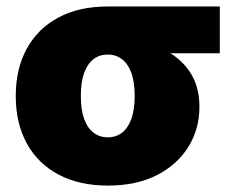

<svg xmlns="http://www.w3.org/2000/svg" viewBox="-20 -559 711 589"><path d="M311 10.3Q223.1 10.3 159.7 -23.4Q96.2 -57.1 62.3 -118.9Q28.3 -180.7 28.3 -264.6Q28.3 -347.7 62 -409.4Q95.7 -471.2 158.9 -505.1Q222.2 -539.1 310.1 -539.1H654.3V-395.5H416L310.1 -391.6Q284.7 -391.6 266.4 -377.2Q248 -362.8 238 -335Q228 -307.1 228 -264.6Q228 -222.7 238 -194.6Q248 -166.5 266.8 -152.1Q285.6 -137.7 311 -137.7Q335.9 -137.7 354.5 -152.1Q373 -166.5 383.1 -194.6Q393.1 -222.7 393.1 -264.6Q393.1 -307.1 383.1 -335Q373 -362.8 354.5 -377.2Q335.9 -391.6 311 -391.6V-440.9Q371.6 -440.9 423.1 -428.2Q474.6 -415.5 512.2 -389.4Q549.8 -363.3 570.8 -324Q591.8 -284.7 591.8 -231Q591.8 -163.6 558.1 -108.9Q524.4 -54.2 461.7 -22Q398.9 10.3 311 10.3Z"/></svg>

Font: Inter 18pt Black
Style: Regular
Weight: 900
Designer: Rasmus Andersson
Foundry: rsms
Version: Version 4.001;git-66647c0bb